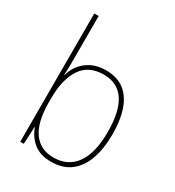

<svg xmlns="http://www.w3.org/2000/svg" viewBox="-184 -868 897 985"><g transform="rotate(30 264.0 -375.0)"><path d="M109 -510Q109 -488 108.5 -459.5Q108 -431 107 -410H109Q123 -466 169 -502Q215 -538 283 -538Q377 -538 425.5 -469Q474 -400 474 -267Q474 -185 452 -122.5Q430 -60 385 -25Q340 10 270 10Q206 10 167 -21.5Q128 -53 111 -102H109L104 0H83V-760H109ZM283 -513Q194 -513 151.5 -449Q109 -385 109 -274V-248Q109 -132 150.5 -73.5Q192 -15 270 -15Q356 -15 401.5 -79.5Q447 -144 447 -267Q447 -513 283 -513Z"/></g></svg>

Font: Noto Sans Bengali SemiCondensed Thin
Style: Regular
Weight: 100
Width: 4
Designer: Joana Ranito - Universal Thirst; Jelle Bosma - Monotype Design Team
Foundry: Universal Thirst ehf.
Version: Version 3.000; ttfautohint (v1.8.4.7-5d5b)